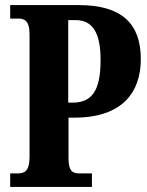

<svg xmlns="http://www.w3.org/2000/svg" viewBox="-20 -734 579 754"><path d="M20 0H341V-53H292C268 -53 249 -59 249 -113V-272H272C463 -272 533 -374 533 -502C533 -641 458 -714 290 -714H20V-661H53C74 -661 96 -654 96 -600V-118C96 -60 75 -53 49 -53H20ZM265 -331H248V-655H277C344 -655 375 -605 375 -498C375 -378 341 -331 265 -331Z"/></svg>

Font: Noto Serif Armenian ExtraCondensed ExtraBold
Style: Regular
Weight: 800
Width: 2
Designer: Monotype Design Team
Foundry: Monotype Imaging Inc.
Version: Version 2.008